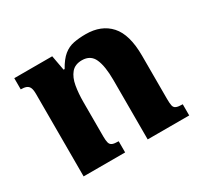

<svg xmlns="http://www.w3.org/2000/svg" viewBox="-113 -646 825 789"><g transform="rotate(-30 300.0 -251.0)"><path d="M576 -53V0H379V-282Q379 -347 363.5 -382Q348 -417 307 -417Q274 -417 256.5 -396Q239 -375 233 -340.5Q227 -306 227 -265V-102Q227 -82 230 -71.5Q233 -61 242.5 -57Q252 -53 272 -53V0H75V-391Q75 -411 70.5 -421Q66 -431 56 -435Q46 -439 30 -439V-492H210L223 -421H228Q248 -457 269.5 -474.5Q291 -492 317 -497Q343 -502 374 -502Q448 -502 489.5 -456Q531 -410 531 -309V-104Q531 -83 533.5 -72Q536 -61 546 -57Q556 -53 576 -53Z"/></g></svg>

Font: Noto Serif Armenian
Style: Regular
Weight: 400
Designer: Monotype Design Team
Foundry: Monotype Imaging Inc.
Version: Version 2.007